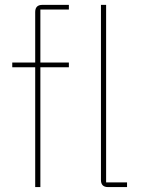

<svg xmlns="http://www.w3.org/2000/svg" viewBox="-20 -760 576 780"><path d="M123 0V-486.8H29.8V-505.9H123V-710.9Q123 -740.2 151.9 -740.2H259.8V-721.2H144V-505.9H259.8V-486.8H144V0ZM418.9 0Q390.1 0 390.1 -28.8V-740.2H411.1V-19H496.1V0Z"/></svg>

Font: Anuphan Thin
Style: Regular
Weight: 250
Designer: Mike Abbink, Paul van der Laan, Pieter van Rosmalen, Mint Tantisuwanna
Foundry: Bold Monday; Cadson Demak
Version: Version 3.002;hotconv 1.0.109;makeotfexe 2.5.65596